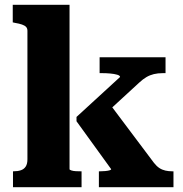

<svg xmlns="http://www.w3.org/2000/svg" viewBox="-20 -778 759 798"><path d="M701 0H391V-66H396Q406 -66 417 -67Q428 -68 435 -70Q442 -72 442 -75L298 -274V-292L479 -458Q479 -464 467 -467.5Q455 -471 438 -472.5Q421 -474 405 -474H394V-540H668V-474H657Q636 -474 619.5 -470Q603 -466 588.5 -457.5Q574 -449 559 -435L385 -275L424 -362L620 -101Q631 -87 642.5 -79.5Q654 -72 667.5 -69Q681 -66 696 -66H701ZM269 -758V-75Q269 -72 277 -69.5Q285 -67 295.5 -66.5Q306 -66 315 -66H319V0H34V-66H36Q54 -66 67 -70.5Q80 -75 87 -86Q94 -97 94 -116V-650Q94 -660 88.5 -666Q83 -672 71.5 -676Q60 -680 42 -683L33 -685V-758Z"/></svg>

Font: Roboto Serif
Style: Bold
Weight: 700
Designer: Greg Gazdowicz
Foundry: Commercial Type
Version: Version 1.008